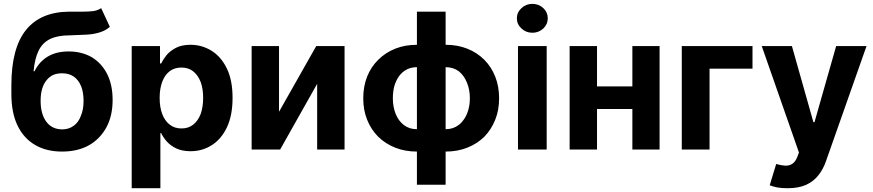

<svg xmlns="http://www.w3.org/2000/svg" viewBox="-20 -789 4608 1013"><path d="M513.7 -746.1Q525.4 -720.7 559.6 -647.5Q537.1 -627.9 508.8 -619.1Q480.5 -609.4 441.4 -606.4Q403.3 -604.5 347.7 -602.5Q284.2 -602.5 244.1 -583Q204.1 -563.5 183.6 -521.5Q163.1 -479.5 157.2 -413.1Q159.2 -413.1 162.1 -413.1Q186.5 -462.9 231.4 -490.2Q276.4 -517.6 341.8 -517.6Q411.1 -517.6 463.9 -487.3Q515.6 -456.1 544.9 -399.4Q574.2 -341.8 574.2 -261.7Q574.2 -178.7 542 -118.2Q508.8 -56.6 449.2 -22.5Q389.6 10.7 307.6 10.7Q224.6 10.7 165 -24.4Q105.5 -58.6 72.3 -127Q40 -194.3 40 -293.9Q40 -308.6 40 -338.9Q40 -535.2 117.2 -630.9Q193.4 -725.6 342.8 -727.5Q382.8 -727.5 415 -727.5Q448.2 -727.5 472.7 -730.5Q497.1 -734.4 513.7 -746.1ZM308.6 -106.4Q342.8 -106.4 368.2 -125Q393.6 -142.6 406.2 -176.8Q420.9 -210 420.9 -256.8Q420.9 -303.7 407.2 -335.9Q393.6 -368.2 368.2 -385.7Q342.8 -402.3 307.6 -402.3Q281.2 -402.3 260.7 -393.6Q239.3 -383.8 224.6 -364.3Q210 -346.7 202.1 -319.3Q194.3 -292 194.3 -256.8Q194.3 -187.5 224.6 -146.5Q254.9 -106.4 308.6 -106.4Z M674.8 204.1Q674.8 16.6 674.8 -545.9Q711.9 -545.9 824.2 -545.9Q824.2 -522.5 824.2 -454.1Q825.2 -454.1 830.1 -454.1Q840.8 -475.6 859.4 -499Q878.9 -521.5 909.2 -537.1Q939.5 -552.7 985.4 -552.7Q1044.9 -552.7 1095.7 -521.5Q1146.5 -490.2 1176.8 -427.7Q1207 -366.2 1207 -272.5Q1207 -180.7 1177.7 -118.2Q1148.4 -55.7 1097.7 -23.4Q1047.9 8.8 985.4 8.8Q941.4 8.8 910.2 -5.9Q879.9 -20.5 860.4 -42Q840.8 -64.5 830.1 -86.9Q829.1 -86.9 826.2 -86.9Q826.2 -14.6 826.2 204.1Q788.1 204.1 674.8 204.1ZM822.3 -272.5Q822.3 -223.6 835.9 -187.5Q849.6 -151.4 875 -131.8Q900.4 -111.3 937.5 -111.3Q974.6 -111.3 1000 -131.8Q1025.4 -152.3 1039.1 -188.5Q1051.8 -225.6 1051.8 -272.5Q1051.8 -320.3 1039.1 -355.5Q1025.4 -391.6 1000 -412.1Q974.6 -432.6 937.5 -432.6Q900.4 -432.6 875 -413.1Q849.6 -393.6 835.9 -357.4Q822.3 -321.3 822.3 -272.5Z M1452.1 -199.2Q1501 -286.1 1648.4 -545.9Q1685.5 -545.9 1797.9 -545.9Q1797.9 -409.2 1797.9 0Q1761.7 0 1653.3 0Q1653.3 -86.9 1653.3 -346.7Q1604.5 -259.8 1458 0Q1419.9 0 1307.6 0Q1307.6 -136.7 1307.6 -545.9Q1343.8 -545.9 1452.1 -545.9Q1452.1 -459 1452.1 -199.2Z M2179.7 185.5Q2179.7 -43 2179.7 -727.5Q2217.8 -727.5 2331.1 -727.5Q2331.1 -499 2331.1 185.5Q2293 185.5 2179.7 185.5ZM2179.7 10.7Q2117.2 10.7 2065.4 -9.8Q2013.7 -30.3 1975.6 -67.4Q1937.5 -105.5 1917 -157.2Q1896.5 -208 1896.5 -270.5Q1896.5 -333 1917 -384.8Q1937.5 -436.5 1975.6 -473.6Q2013.7 -511.7 2065.4 -532.2Q2117.2 -552.7 2179.7 -552.7Q2189.5 -552.7 2208 -552.7Q2208 -412.1 2208 10.7Q2201.2 10.7 2179.7 10.7ZM2179.7 -107.4Q2183.6 -107.4 2196.3 -107.4Q2196.3 -189.5 2196.3 -434.6Q2192.4 -434.6 2179.7 -434.6Q2149.4 -434.6 2125 -421.9Q2101.6 -409.2 2085 -386.7Q2069.3 -364.3 2060.5 -335Q2052.7 -304.7 2052.7 -270.5Q2052.7 -225.6 2067.4 -188.5Q2082 -151.4 2111.3 -128.9Q2139.6 -107.4 2179.7 -107.4ZM2331.1 10.7Q2323.2 10.7 2302.7 10.7Q2302.7 -129.9 2302.7 -552.7Q2309.6 -552.7 2331.1 -552.7Q2393.6 -552.7 2445.3 -532.2Q2497.1 -511.7 2535.2 -473.6Q2572.3 -436.5 2592.8 -384.8Q2613.3 -333 2613.3 -270.5Q2613.3 -208 2592.8 -157.2Q2572.3 -105.5 2535.2 -67.4Q2497.1 -30.3 2445.3 -9.8Q2393.6 10.7 2331.1 10.7ZM2331.1 -107.4Q2361.3 -107.4 2384.8 -120.1Q2409.2 -132.8 2424.8 -155.3Q2441.4 -176.8 2450.2 -207Q2459 -236.3 2459 -270.5Q2459 -316.4 2443.4 -353.5Q2428.7 -390.6 2400.4 -413.1Q2371.1 -434.6 2331.1 -434.6Q2325.2 -434.6 2314.5 -434.6Q2314.5 -352.5 2314.5 -107.4Q2318.4 -107.4 2331.1 -107.4Z M2712.9 0Q2712.9 -136.7 2712.9 -545.9Q2751 -545.9 2864.3 -545.9Q2864.3 -409.2 2864.3 0Q2826.2 0 2712.9 0ZM2789.1 -616.2Q2754.9 -616.2 2731.4 -638.7Q2707 -661.1 2707 -692.4Q2707 -723.6 2731.4 -746.1Q2754.9 -768.6 2789.1 -768.6Q2822.3 -768.6 2846.7 -746.1Q2870.1 -723.6 2870.1 -692.4Q2870.1 -661.1 2846.7 -638.7Q2822.3 -616.2 2789.1 -616.2Z M3365.2 -333Q3365.2 -303.7 3365.2 -213.9Q3293.9 -213.9 3080.1 -213.9Q3080.1 -244.1 3080.1 -333Q3151.4 -333 3365.2 -333ZM3129.9 -545.9Q3129.9 -409.2 3129.9 0Q3093.8 0 2985.4 0Q2985.4 -136.7 2985.4 -545.9Q3021.5 -545.9 3129.9 -545.9ZM3460 -545.9Q3460 -409.2 3460 0Q3423.8 0 3316.4 0Q3316.4 -136.7 3316.4 -545.9Q3351.6 -545.9 3460 -545.9Z M3950.2 -545.9Q3950.2 -515.6 3950.2 -426.8Q3893.6 -426.8 3723.6 -426.8Q3723.6 -320.3 3723.6 0Q3687.5 0 3577.1 0Q3577.1 -136.7 3577.1 -545.9Q3669.9 -545.9 3950.2 -545.9Z M4135.7 204.1Q4107.4 204.1 4082 200.2Q4057.6 195.3 4041 188.5Q4052.7 151.4 4075.2 76.2Q4101.6 84 4123 85Q4144.5 85.9 4160.2 75.2Q4176.8 64.5 4186.5 39.1Q4189.5 31.2 4195.3 15.6Q4146.5 -125 3999 -545.9Q4039.1 -545.9 4158.2 -545.9Q4186.5 -445.3 4271.5 -144.5Q4272.5 -144.5 4277.3 -144.5Q4305.7 -245.1 4391.6 -545.9Q4431.6 -545.9 4551.8 -545.9Q4498 -394.5 4338.9 58.6Q4324.2 102.5 4297.9 135.7Q4271.5 168.9 4232.4 186.5Q4192.4 204.1 4135.7 204.1Z"/></svg>

Font: DeepSea
Style: Bold
Weight: 700
Designer: Stem
Version: Version 3.019;git-0a5106e0b